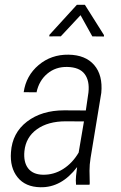

<svg xmlns="http://www.w3.org/2000/svg" viewBox="-20 -765 501 795"><path d="M410.6 -619.6 410.2 -613.8 362.3 -614.3 313.5 -702.1 231.9 -614.7 184.1 -614.3 184.6 -620.6 298.3 -745.1H331.5ZM294.9 0Q293 -18.6 294.9 -36.6L299.3 -73.2Q234.4 12.2 147.5 10.3Q85 9.3 52.7 -31Q20.5 -71.3 25.4 -134.8Q30.8 -214.8 91.8 -261.5Q152.8 -308.1 245.6 -308.1L335.4 -307.6L346.2 -381.8Q351.6 -430.7 330.3 -458.7Q309.1 -486.8 258.3 -487.8Q210.4 -488.8 176 -460Q141.6 -431.2 131.3 -382.8L78.1 -383.3Q87.9 -451.7 139.9 -495.6Q191.9 -539.6 263.7 -538.6Q334 -537.6 370.1 -495.6Q406.2 -453.6 399.4 -380.4L355 -110.8Q350.6 -83.5 350.6 -58.1L351.6 -5.9L350.6 0ZM157.2 -41.5Q202.6 -40.5 241.5 -65.2Q280.3 -89.8 305.7 -133.3L327.6 -262.2L252.4 -262.7Q178.7 -262.7 132.8 -229.7Q86.9 -196.8 81.1 -139.2Q76.7 -93.8 96.4 -68.1Q116.2 -42.5 157.2 -41.5Z"/></svg>

Font: TypoPRO Roboto
Style: Italic
Weight: 300
Italic angle: -12°
Designer: Google
Version: Version 2.136; 2016